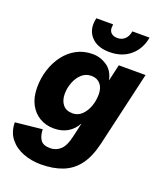

<svg xmlns="http://www.w3.org/2000/svg" viewBox="-187 -824 969 1146"><g transform="rotate(20 297.5 -251.5)"><path d="M210 215Q150 215 97.5 195Q45 175 12.5 134.5Q-20 94 -21 32L150 14Q151 56 168 80.5Q185 105 230 105Q267 105 294.5 79.5Q322 54 336 -10L356 -98Q309 -13 209 -13Q159 -13 119 -36.5Q79 -60 56 -104Q33 -148 33 -210Q33 -270 50.5 -324Q68 -378 100 -420Q132 -462 177 -486Q222 -510 278 -510Q327 -510 368.5 -482Q410 -454 422 -395L446 -500H616L506 -24Q485 65 445.5 117Q406 169 347 192Q288 215 210 215ZM284 -136Q317 -136 341.5 -159Q366 -182 379.5 -218.5Q393 -255 393 -296Q393 -337 372 -361Q351 -385 315 -385Q279 -385 253.5 -361.5Q228 -338 214.5 -302Q201 -266 201 -230Q201 -188 222 -162Q243 -136 284 -136ZM562 -718Q549 -643 497 -599Q445 -555 366 -555Q297 -555 258 -589.5Q219 -624 219 -679Q219 -697 224 -718H331Q329 -706 329 -697Q329 -675 343 -662.5Q357 -650 382 -650Q409 -650 428 -667Q447 -684 453 -718Z"/></g></svg>

Font: Work Sans
Style: Bold Italic
Weight: 700
Italic angle: -13°
Designer: Wei Huang
Foundry: Wei Huang
Version: Version 2.010; ttfautohint (v1.8.3)